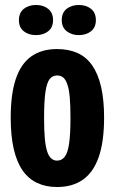

<svg xmlns="http://www.w3.org/2000/svg" viewBox="-20 -741 461 771"><path d="M209 10Q164 10 129 -6.5Q94 -23 70.5 -57Q47 -91 35 -143.5Q23 -196 23 -269Q23 -363 43.5 -424Q64 -485 105.5 -514.5Q147 -544 209 -544Q256 -544 291.5 -528Q327 -512 350.5 -478Q374 -444 386 -392Q398 -340 398 -269Q398 -172 376.5 -110.5Q355 -49 313 -19.5Q271 10 209 10ZM209 -96Q228 -96 240 -111.5Q252 -127 257.5 -164.5Q263 -202 263 -267Q263 -318 260 -351Q257 -384 250 -403.5Q243 -423 233 -430.5Q223 -438 209 -438Q191 -438 179.5 -423.5Q168 -409 162.5 -372Q157 -335 157 -267Q157 -218 160 -185Q163 -152 169.5 -132.5Q176 -113 186 -104.5Q196 -96 209 -96ZM296 -600Q268 -600 248 -615.5Q228 -631 228 -660Q228 -690 247.5 -705.5Q267 -721 297 -721Q326 -721 345.5 -705.5Q365 -690 365 -660Q365 -631 345.5 -615.5Q326 -600 296 -600ZM124 -600Q95 -600 75.5 -615.5Q56 -631 56 -660Q56 -690 75.5 -705.5Q95 -721 125 -721Q154 -721 173.5 -705.5Q193 -690 193 -660Q193 -631 173.5 -615.5Q154 -600 124 -600Z"/></svg>

Font: Mona Sans Condensed
Style: Bold
Weight: 700
Width: 3
Designer: Deni Anggara
Foundry: GitHub
Version: Version 2.000